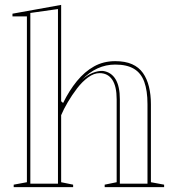

<svg xmlns="http://www.w3.org/2000/svg" viewBox="-20 -765 714 785"><path d="M651 -10V0H408V-10L457 -20V-359Q457 -412 439 -439Q421 -466 387 -466Q364 -466 340 -448.5Q316 -431 295 -403.5Q274 -376 257 -347Q240 -318 230 -294V-20L279 -10V0H36V-10L90 -20V-698H31V-709L230 -745V-351L238 -344Q263 -395 294.5 -433.5Q326 -472 364.5 -493.5Q403 -515 451 -515Q492 -515 520 -502.5Q548 -490 564.5 -466.5Q581 -443 589 -410.5Q597 -378 597 -339V-20ZM104 -14H217V-728L104 -712ZM470 -14H583V-339Q583 -394 570 -430Q557 -466 528 -483.5Q499 -501 451 -501Q413 -501 379 -485.5Q345 -470 314 -438Q336 -458 358.5 -467Q381 -476 401 -475Q435 -470 452.5 -441Q470 -412 470 -359Z"/></svg>

Font: Kalnia Glaze Thin Medium
Style: Regular
Weight: 500
Version: Version 1.110